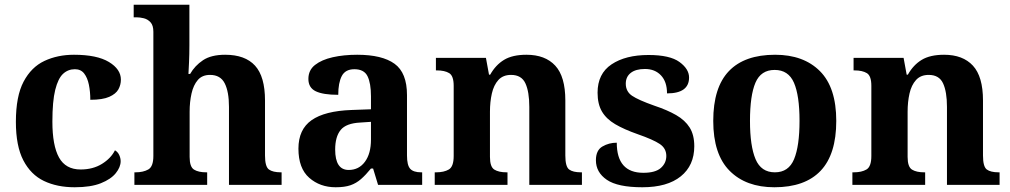

<svg xmlns="http://www.w3.org/2000/svg" viewBox="-20 -780 4263 810"><path d="M295 10Q221 10 165.5 -16.5Q110 -43 78.5 -103.5Q47 -164 47 -266Q47 -374 79.5 -435.5Q112 -497 167.5 -523Q223 -549 292 -549Q389 -549 439.5 -518.5Q490 -488 490 -444Q490 -422 479.5 -403Q469 -384 441 -371.5Q413 -359 361 -359Q361 -393 355 -422.5Q349 -452 335 -470Q321 -488 296 -488Q267 -488 246 -468.5Q225 -449 213 -401Q201 -353 201 -267Q201 -166 229 -115.5Q257 -65 320 -65Q372 -65 410 -88.5Q448 -112 465 -146Q477 -139 483 -126Q489 -113 489 -100Q489 -75 468.5 -49.5Q448 -24 405.5 -7Q363 10 295 10Z M547 0V-53H552Q584 -53 605.5 -65Q627 -77 627 -122V-646Q627 -673 615 -686Q603 -699 586.5 -703Q570 -707 556 -707H544V-760H779V-588Q779 -552 777.5 -518Q776 -484 775 -468H782Q802 -503 836.5 -526Q871 -549 930 -549Q1014 -549 1056 -503Q1098 -457 1098 -356V-124Q1098 -77 1114.5 -65Q1131 -53 1165 -53H1168V0H946V-329Q946 -393 928 -428.5Q910 -464 866 -464Q833 -464 814.5 -442.5Q796 -421 788 -385.5Q780 -350 780 -309V-118Q780 -76 798.5 -64.5Q817 -53 850 -53H854V0Z M1396 10Q1330 10 1284.5 -30Q1239 -70 1239 -153Q1239 -234 1294.5 -273Q1350 -312 1463 -316L1545 -319V-374Q1545 -429 1530.5 -458.5Q1516 -488 1475 -488Q1437 -488 1422 -459.5Q1407 -431 1407 -380Q1343 -380 1312 -395Q1281 -410 1281 -447Q1281 -484 1309 -506Q1337 -528 1383.5 -538.5Q1430 -549 1487 -549Q1592 -549 1644.5 -511Q1697 -473 1697 -379V-124Q1697 -83 1710.5 -68Q1724 -53 1757 -53H1761V0H1575L1554 -69H1545Q1523 -42 1503 -24.5Q1483 -7 1458.5 1.5Q1434 10 1396 10ZM1451 -63Q1494 -63 1519.5 -97.5Q1545 -132 1545 -191V-266L1500 -263Q1440 -260 1417 -231.5Q1394 -203 1394 -149Q1394 -63 1451 -63Z M1814 0V-53H1820Q1853 -53 1873.5 -65Q1894 -77 1894 -122V-418Q1894 -460 1875 -471.5Q1856 -483 1823 -483H1819V-536H2030L2043 -465H2048Q2071 -506 2106.5 -527.5Q2142 -549 2201 -549Q2280 -549 2322.5 -503Q2365 -457 2365 -356V-124Q2365 -77 2381 -65Q2397 -53 2431 -53H2435V0H2213V-329Q2213 -393 2196.5 -428.5Q2180 -464 2136 -464Q2102 -464 2082.5 -442.5Q2063 -421 2055 -385.5Q2047 -350 2047 -309V-118Q2047 -76 2065.5 -64.5Q2084 -53 2117 -53H2121V0Z M2690 10Q2586 10 2540 -21.5Q2494 -53 2494 -104Q2494 -146 2521.5 -162Q2549 -178 2582 -178Q2582 -51 2694 -51Q2745 -51 2768 -71.5Q2791 -92 2791 -122Q2791 -154 2763.5 -172.5Q2736 -191 2670 -214Q2613 -234 2575.5 -256Q2538 -278 2519.5 -309.5Q2501 -341 2501 -389Q2501 -469 2560 -508.5Q2619 -548 2716 -548Q2806 -548 2846.5 -518.5Q2887 -489 2887 -453Q2887 -386 2794 -386Q2794 -435 2768.5 -462Q2743 -489 2701 -489Q2662 -489 2641 -472.5Q2620 -456 2620 -427Q2620 -394 2646.5 -376Q2673 -358 2741 -334Q2795 -316 2832.5 -294.5Q2870 -273 2889.5 -242Q2909 -211 2909 -163Q2909 -82 2852 -36Q2795 10 2690 10Z M3247 10Q3127 10 3058 -59.5Q2989 -129 2989 -270Q2989 -411 3055 -480Q3121 -549 3250 -549Q3370 -549 3439 -480Q3508 -411 3508 -270Q3508 -129 3442 -59.5Q3376 10 3247 10ZM3249 -53Q3307 -53 3330 -108.5Q3353 -164 3353 -270Q3353 -377 3329.5 -431Q3306 -485 3248 -485Q3190 -485 3167 -431Q3144 -377 3144 -270Q3144 -164 3167.5 -108.5Q3191 -53 3249 -53Z M3576 0V-53H3582Q3615 -53 3635.5 -65Q3656 -77 3656 -122V-418Q3656 -460 3637 -471.5Q3618 -483 3585 -483H3581V-536H3792L3805 -465H3810Q3833 -506 3868.5 -527.5Q3904 -549 3963 -549Q4042 -549 4084.5 -503Q4127 -457 4127 -356V-124Q4127 -77 4143 -65Q4159 -53 4193 -53H4197V0H3975V-329Q3975 -393 3958.5 -428.5Q3942 -464 3898 -464Q3864 -464 3844.5 -442.5Q3825 -421 3817 -385.5Q3809 -350 3809 -309V-118Q3809 -76 3827.5 -64.5Q3846 -53 3879 -53H3883V0Z"/></svg>

Font: Noto Serif Myanmar
Style: Bold
Weight: 700
Designer: Ben Mitchell and the Monotype Design Team
Foundry: Monotype Imaging Inc.
Version: Version 2.106; ttfautohint (v1.8.4.7-5d5b)